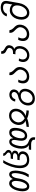

<svg xmlns="http://www.w3.org/2000/svg" viewBox="2192 -3028 1015 5440"><g transform="rotate(-90 2700.0 -308.5)"><path d="M0.5 -178Q0.5 -225 10 -277.5Q23 -351 52.8 -414.8Q82.5 -478.5 126.5 -517.5Q170.5 -556.5 224 -556.5Q269.5 -556.5 301.2 -530.5Q333 -504.5 346.5 -453Q400 -556.5 478 -556.5Q534 -556.5 560 -508.2Q586 -460 586 -381Q586 -329 576 -273Q565.5 -212 554.5 -170.2Q543.5 -128.5 525 -87.5Q506.5 -46.5 475.5 -1L396 -5.5Q429 -55 449 -97.5Q469 -140 481 -182.5Q493 -225 503.5 -283Q514.5 -347.5 514.5 -390.5Q514.5 -436.5 503.2 -461.8Q492 -487 469.5 -487Q447.5 -487 427.8 -467.2Q408 -447.5 393.2 -413.8Q378.5 -380 371.5 -339.5L359 -270Q343.5 -182 311.8 -118.2Q280 -54.5 235.5 -20.5Q191 13.5 138 13.5Q72 13.5 36.2 -37Q0.5 -87.5 0.5 -178ZM285.5 -277.5Q294 -326 294 -364.5Q294 -421 276.8 -453Q259.5 -485 226 -485Q194 -485 165.2 -457Q136.5 -429 115 -379.5Q93.5 -330 82.5 -267.5Q74.5 -223 74.5 -181Q74.5 -122 91.5 -86.8Q108.5 -51.5 141 -51.5Q177 -51.5 206.5 -85.8Q236 -120 256 -171.8Q276 -223.5 285.5 -277.5Z M655.5 -251.5Q655.5 -310.5 668.5 -385.5Q677.5 -435 699.2 -499.8Q721 -564.5 750.2 -625.8Q779.5 -687 809 -727L883 -723Q834.5 -656 794.8 -557Q755 -458 740 -375.5Q728.5 -307.5 728.5 -255.5Q728.5 -155 769 -103Q809.5 -51 889.5 -51Q960 -51 1004 -80.8Q1048 -110.5 1057 -162.5Q1058.5 -171.5 1058.5 -179Q1058.5 -217 1027.5 -238.8Q996.5 -260.5 941 -260.5H881.5L892.5 -324.5H961.5Q1011 -324.5 1042.5 -341.8Q1074 -359 1079 -389.5L1080 -398Q1080 -421.5 1055.8 -435.2Q1031.5 -449 988 -449H914.5L926 -512.5H998.5Q1039.5 -512.5 1066.5 -527Q1093.5 -541.5 1097.5 -565.5Q1098 -570.5 1098.5 -575.5Q1098.5 -593 1088.2 -605.2Q1078 -617.5 1056.5 -635Q1039.5 -649 1029 -659Q1018.5 -669 1011.2 -683.8Q1004 -698.5 1004 -717.5Q1004 -724 1004.5 -727.5L1076 -722.5Q1077.5 -700 1089 -686.2Q1100.5 -672.5 1122.5 -656Q1138.5 -644 1148.2 -634.8Q1158 -625.5 1164.8 -611.5Q1171.5 -597.5 1171.5 -578.5Q1171.5 -567.5 1169.5 -557.5Q1164 -527.5 1138.5 -507.5Q1113 -487.5 1070 -480L1065.5 -480.5Q1106 -474 1129 -452Q1152 -430 1152 -397Q1152 -388.5 1150.5 -379.5Q1144 -342 1120.5 -322.2Q1097 -302.5 1047.5 -292.5L1042 -291.5Q1084 -282.5 1107.8 -252.2Q1131.5 -222 1131.5 -177.5Q1131.5 -160.5 1129 -147.5Q1115 -68 1048.2 -28.2Q981.5 11.5 884.5 11.5Q772 11.5 713.8 -55.5Q655.5 -122.5 655.5 -251.5Z M1461 159.5Q1461 112.5 1426.8 89Q1392.5 65.5 1335.5 65.5H1172.5L1184 0H1299.5L1303 -6Q1254.5 -30.5 1230.8 -84.5Q1207 -138.5 1207 -209.5Q1207 -248 1214 -290Q1235 -409.5 1283.8 -482.2Q1332.5 -555 1404.5 -555Q1450 -555 1475.5 -527.8Q1501 -500.5 1502.5 -444.5L1507 -449.5Q1535 -505 1573.2 -529.8Q1611.5 -554.5 1660.5 -554.5Q1733.5 -554.5 1765 -512.8Q1796.5 -471 1796.5 -395.5Q1796.5 -349 1785 -283.5Q1773 -214.5 1744.5 -161Q1716 -107.5 1672.5 -77Q1629 -46.5 1573.5 -46.5Q1503 -46.5 1467 -93Q1431 -139.5 1431 -218Q1431 -251.5 1438 -291L1449.5 -357Q1454.5 -383.5 1454.5 -410Q1454.5 -447 1442.8 -468.5Q1431 -490 1407 -490Q1366.5 -490 1334.8 -434Q1303 -378 1286 -280Q1279 -239.5 1279 -205.5Q1279 -132 1309.5 -81.5Q1340 -31 1401 -9.5Q1466 11.5 1498.2 48Q1530.5 84.5 1530.5 141.5Q1530.5 159.5 1527.5 179.5L1460 174.5Q1461 164.5 1461 159.5ZM1714.5 -293.5Q1721 -332.5 1721 -365.5Q1721 -420.5 1704 -455.2Q1687 -490 1651.5 -490Q1616.5 -490 1586.8 -458.5Q1557 -427 1536.5 -379.5Q1516 -332 1507.5 -283.5Q1501 -246 1501 -217.5Q1501 -169 1519 -140.5Q1537 -112 1576.5 -112Q1630.5 -112 1665.8 -164.8Q1701 -217.5 1714.5 -293.5Z M1952 -84.5Q1984 -92 1995 -94.5L2001 -97.5Q1963 -107 1935.5 -134Q1908 -161 1893.2 -200Q1878.5 -239 1878.5 -283.5Q1878.5 -305 1882.5 -330Q1894 -396 1931.2 -448.5Q1968.5 -501 2024.2 -530.5Q2080 -560 2146 -560Q2206 -560 2249.8 -535.8Q2293.5 -511.5 2316.5 -468.5Q2339.5 -425.5 2339.5 -369.5Q2339.5 -345.5 2335 -320Q2326 -268.5 2298.5 -221.2Q2271 -174 2230 -140.5Q2189 -107 2141.5 -96.5L2136 -93.5L2174.5 -84.5Q2213 -75 2238.8 -70.2Q2264.5 -65.5 2293.5 -65.5L2286 0Q2161.5 0 2064 -48Q1951.5 0 1821.5 0L1828.5 -65.5Q1857 -65.5 1884.2 -70.2Q1911.5 -75 1952 -84.5ZM1951.5 -291Q1951.5 -238.5 1982.8 -193Q2014 -147.5 2068.5 -116.5Q2147 -153.5 2199.8 -209.5Q2252.5 -265.5 2264 -331Q2267 -347.5 2267 -363.5Q2267 -400.5 2252 -430.5Q2237 -460.5 2209 -478Q2181 -495.5 2143.5 -495.5Q2098 -495.5 2057.5 -471.8Q2017 -448 1989.5 -407.8Q1962 -367.5 1954 -321Q1951.5 -308.5 1951.5 -291Z M2430.5 -15Q2430.5 -43 2435.5 -70Q2446 -129.5 2481 -177.8Q2516 -226 2567.5 -257.5Q2619 -289 2679.5 -300Q2730 -308.5 2767.2 -335.8Q2804.5 -363 2811.5 -403Q2812.5 -407.5 2812.5 -416.5Q2812.5 -436.5 2802.2 -452.8Q2792 -469 2774 -478Q2756 -487 2734.5 -487Q2707 -487 2680.2 -473.5Q2653.5 -460 2634.5 -436.2Q2615.5 -412.5 2610 -382.5L2541.5 -387.5Q2550 -437 2577.8 -474.2Q2605.5 -511.5 2646.5 -531.8Q2687.5 -552 2735 -552Q2778.5 -552 2812.5 -536.2Q2846.5 -520.5 2865.8 -491.8Q2885 -463 2885 -426Q2885 -415 2882.5 -400Q2874.5 -354 2847.8 -323.5Q2821 -293 2777 -279L2771.5 -275.5Q2813 -268.5 2843 -245.2Q2873 -222 2888.8 -186.2Q2904.5 -150.5 2904.5 -106.5Q2904.5 -81.5 2900.5 -60Q2888 10.5 2850.5 63Q2813 115.5 2756 143.8Q2699 172 2630 172Q2568 172 2523 149.5Q2478 127 2454.2 84.8Q2430.5 42.5 2430.5 -15ZM2828.5 -70Q2832 -93 2832 -106.5Q2832 -164 2797.2 -196Q2762.5 -228 2700.5 -228Q2650.5 -228 2609.8 -207Q2569 -186 2542.5 -147.8Q2516 -109.5 2507.5 -60Q2504.5 -42 2504.5 -25Q2504.5 14 2520.5 43.8Q2536.5 73.5 2565.8 90.2Q2595 107 2633.5 107Q2677.5 107 2719.5 82.5Q2761.5 58 2791 17.2Q2820.5 -23.5 2828.5 -70Z M3057 -163Q3057 -187 3061.5 -214Q3065.5 -236 3073.2 -259.2Q3081 -282.5 3092 -301.5L3163.5 -296.5Q3151 -271 3144 -252.2Q3137 -233.5 3134 -214.5Q3130.5 -192.5 3130.5 -178.5Q3130.5 -142 3145.2 -114Q3160 -86 3188.5 -70.5Q3217 -55 3256.5 -55Q3303 -55 3343.5 -76.8Q3384 -98.5 3410.8 -135.8Q3437.5 -173 3445.5 -217Q3448 -233 3448 -244.5Q3448 -271 3438.2 -293.8Q3428.5 -316.5 3412.2 -336.8Q3396 -357 3368 -385.5Q3330 -420 3310 -450.5Q3290 -481 3290 -522.5Q3290 -537 3293 -552.5L3366 -547.5Q3366.5 -525 3374.8 -505.5Q3383 -486 3396.5 -468.2Q3410 -450.5 3435.5 -422Q3470 -394.5 3487.5 -364.5Q3503.5 -345.5 3512.2 -316.8Q3521 -288 3521 -254Q3521 -229.5 3517 -208Q3506 -145 3468 -94.8Q3430 -44.5 3373.5 -16.2Q3317 12 3251.5 12Q3190.5 12 3146.8 -9Q3103 -30 3080 -69.2Q3057 -108.5 3057 -163Z M3662 -159.5Q3662 -180.5 3665.5 -200Q3672.5 -238.5 3694 -284L3763.5 -279Q3744 -239 3737.5 -201.5Q3735 -185 3735 -172Q3735 -137 3749.8 -109Q3764.5 -81 3792.5 -65Q3820.5 -49 3859 -49Q3903 -49 3941.5 -72.2Q3980 -95.5 4006 -135.5Q4032 -175.5 4040.5 -223Q4044 -242 4044 -262Q4044 -316.5 4013.8 -348Q3983.5 -379.5 3928 -379.5H3881L3893 -448H3943Q3991.5 -448 4023 -472Q4054.5 -496 4062 -537.5Q4063.5 -546 4063.5 -552.5Q4063.5 -580 4044.2 -597.8Q4025 -615.5 3985.5 -635Q3939.5 -654.5 3917.5 -683Q3895.5 -711.5 3895.5 -752Q3895.5 -767.5 3898.5 -785.5L3969.5 -780.5Q3969 -777 3969 -770Q3969 -743 3986.5 -724.5Q4004 -706 4040.5 -684Q4086.5 -661 4112.5 -633.8Q4138.5 -606.5 4138.5 -563.5Q4138.5 -553 4136 -538Q4127 -489 4102.2 -458.5Q4077.5 -428 4032 -413L4028 -414Q4070.5 -399.5 4092.5 -358.8Q4114.5 -318 4114.5 -262Q4114.5 -237 4110 -210.5Q4098.5 -145 4062.2 -93.2Q4026 -41.5 3972.2 -12.8Q3918.5 16 3856.5 16Q3798.5 16 3754.5 -6.2Q3710.5 -28.5 3686.2 -68.2Q3662 -108 3662 -159.5Z M4257 -163Q4257 -187 4261.5 -214Q4265.5 -236 4273.2 -259.2Q4281 -282.5 4292 -301.5L4363.5 -296.5Q4351 -271 4344 -252.2Q4337 -233.5 4334 -214.5Q4330.5 -192.5 4330.5 -178.5Q4330.5 -142 4345.2 -114Q4360 -86 4388.5 -70.5Q4417 -55 4456.5 -55Q4503 -55 4543.5 -76.8Q4584 -98.5 4610.8 -135.8Q4637.5 -173 4645.5 -217Q4648 -233 4648 -244.5Q4648 -271 4638.2 -293.8Q4628.5 -316.5 4612.2 -336.8Q4596 -357 4568 -385.5Q4530 -420 4510 -450.5Q4490 -481 4490 -522.5Q4490 -537 4493 -552.5L4566 -547.5Q4566.5 -525 4574.8 -505.5Q4583 -486 4596.5 -468.2Q4610 -450.5 4635.5 -422Q4670 -394.5 4687.5 -364.5Q4703.5 -345.5 4712.2 -316.8Q4721 -288 4721 -254Q4721 -229.5 4717 -208Q4706 -145 4668 -94.8Q4630 -44.5 4573.5 -16.2Q4517 12 4451.5 12Q4390.5 12 4346.8 -9Q4303 -30 4280 -69.2Q4257 -108.5 4257 -163Z M4862.5 -208.5Q4862.5 -244.5 4869 -280.5Q4882 -353.5 4918.2 -412.5Q4954.5 -471.5 5008.8 -505.2Q5063 -539 5127.5 -539Q5182 -539 5226 -520.8Q5270 -502.5 5292 -467.5L5315 -598Q5319 -621 5319 -636.5Q5319 -687.5 5288.2 -709.2Q5257.5 -731 5198.5 -731Q5157.5 -731 5122.2 -717Q5087 -703 5062.5 -677.8Q5038 -652.5 5028.5 -619.5L4955 -624.5Q4968 -675.5 5003.2 -714.2Q5038.5 -753 5089.5 -774.2Q5140.5 -795.5 5200 -795.5Q5393.5 -795.5 5393.5 -645.5Q5393.5 -626 5388.5 -595L5331.5 -273Q5317.5 -192 5278.2 -126.5Q5239 -61 5180.8 -23Q5122.5 15 5054 15Q4993.5 15 4950.2 -13.8Q4907 -42.5 4884.8 -93Q4862.5 -143.5 4862.5 -208.5ZM5261 -275.5Q5266.5 -307.5 5266.5 -333Q5266.5 -399.5 5233.8 -436.2Q5201 -473 5139 -473Q5090.5 -473 5049.2 -447Q5008 -421 4980 -374Q4952 -327 4941.5 -265.5Q4936.5 -239 4936.5 -211Q4936.5 -165.5 4950.8 -129.2Q4965 -93 4992 -72Q5019 -51 5056.5 -51Q5104.5 -51 5147.8 -82.2Q5191 -113.5 5220.8 -165Q5250.5 -216.5 5261 -275.5Z"/></g></svg>

Font: JuliaMono Light
Style: Italic
Weight: 300
Italic angle: -9°
Monospace: yes
Designer: cormullion
Foundry: corm
Version: Version 0.054; ttfautohint (v1.8.4)